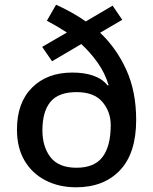

<svg xmlns="http://www.w3.org/2000/svg" viewBox="-20 -878 649 815"><path d="M218 -858Q251 -843 283.5 -825Q316 -807 344 -787L458 -854L499 -794L405 -739Q474 -674 516 -582Q558 -490 558 -369Q558 -228 489.5 -155.5Q421 -83 303 -83Q230 -83 173 -112.5Q116 -142 84 -196.5Q52 -251 52 -328Q52 -442 116 -506Q180 -570 287 -570Q339 -570 377 -556.5Q415 -543 437 -515L441 -517Q425 -569 394.5 -612Q364 -655 325 -691L201 -618L159 -679L264 -740Q224 -766 179 -790ZM305 -487Q228 -487 194 -445.5Q160 -404 160 -325Q160 -255 194.5 -210.5Q229 -166 305 -166Q381 -166 415.5 -212Q450 -258 450 -347Q450 -404 414.5 -445.5Q379 -487 305 -487Z"/></svg>

Font: Noto Sans Kannada UI Medium
Style: Regular
Weight: 500
Designer: Jelle Bosma - Monotype Design Team
Foundry: Monotype Imaging Inc.
Version: Version 2.005; ttfautohint (v1.8.4.7-5d5b)